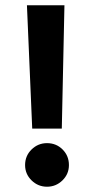

<svg xmlns="http://www.w3.org/2000/svg" viewBox="-20 -700 355 727"><path d="M82 -680H224L214 -213H102ZM75 -75Q75 -110 99.5 -134Q124 -158 158 -158Q193 -158 217 -134Q241 -110 241 -75Q241 -41 216.5 -17Q192 7 158 7Q124 7 99.5 -17Q75 -41 75 -75Z"/></svg>

Font: MartelSansBold
Style: Bold
Weight: 700
Designer: Dan Reynolds and Mathieu Réguer
Foundry: Dan Reynolds and Mathieu Réguer
Version: Version 1.002; ttfautohint (v1.1) -l 5 -r 5 -G 72 -x 0 -D la